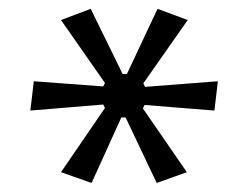

<svg xmlns="http://www.w3.org/2000/svg" viewBox="-20 -749 562 435"><path d="M217.8 -504.4 213.9 -512.2 48.8 -498.5 56.6 -564.9 213.9 -553.2 217.8 -561 118.2 -703.6 185.5 -729 257.8 -581.5H267.6L336.9 -729L405.3 -703.6L304.7 -560.1L308.6 -552.2L473.6 -564.9L465.8 -498.5L307.6 -511.2L303.7 -503.4L403.3 -358.9L335 -334.5L264.6 -482.9H254.9L187.5 -334.5L118.2 -358.9Z"/></svg>

Font: Proza Libre
Style: Regular
Weight: 400
Designer: Jasper de Waard
Foundry: Jasper de Waard
Version: Version 1.000; ttfautohint (v1.4.1.8-43bc)